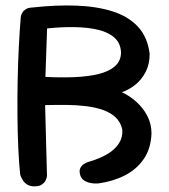

<svg xmlns="http://www.w3.org/2000/svg" viewBox="-20 -673 609 693"><path d="M104.5 -0.4Q89.2 -0.4 79 -6.4Q68.8 -12.5 63.2 -21.2Q57.8 -29.9 55.3 -36.1Q52.9 -42.4 52.9 -42.4Q48.5 -83.5 46 -138.6Q43.5 -193.8 43 -255.9Q42.5 -318 43.7 -381.2Q44.9 -444.4 47.9 -503.4Q50.9 -562.5 54.9 -610.5Q54.9 -610.5 55.9 -615.9Q57 -621.4 61.1 -628.1Q65.1 -634.8 73.9 -640.2Q82.6 -645.6 97.8 -646Q182 -655.4 255.6 -652.7Q329.2 -650 386.2 -632Q443.2 -614 478 -576.5Q512.8 -539 520.2 -478.4Q520.2 -441.4 505.8 -413.5Q491.4 -385.6 468.7 -367.4Q446 -349.1 419.9 -340.1Q448.8 -326.8 473.1 -304.6Q497.4 -282.5 512.1 -253.9Q526.8 -225.2 526.8 -191.4Q524.8 -137 498.9 -99.2Q473.1 -61.5 430.3 -39.8Q387.5 -18 335.1 -11Q335.1 -11 326.5 -10.7Q317.9 -10.4 305.9 -12.7Q294 -15 283.2 -21.9Q272.4 -28.8 269 -43.1Q265.2 -57.6 270.1 -66.8Q274.9 -76 283.1 -81.1Q291.2 -86.2 298.2 -88.4Q305.2 -90.5 305.2 -90.5Q343 -101.9 369.8 -118.3Q396.5 -134.8 410 -156.8Q423.5 -178.8 421.5 -205.2Q415.6 -232 397.6 -249.1Q379.5 -266.1 352.3 -275.9Q325.1 -285.6 291 -289.8Q256.9 -294 219.2 -294.3Q181.6 -294.6 142.8 -293.6L149.6 -38.5Q149.6 -38.5 148.6 -32.7Q147.5 -26.9 143.2 -19.4Q139 -12 129.9 -6.2Q120.9 -0.4 104.5 -0.4ZM143.9 -395.4Q199 -392.5 248.4 -394.6Q297.9 -396.6 335.6 -405.8Q373.2 -414.9 395 -434.1Q416.8 -453.2 416.8 -484.6Q415.1 -516.6 394.2 -536.1Q373.2 -555.6 337 -564.8Q300.8 -573.9 252.8 -575Q204.8 -576.1 150 -570.4Z"/></svg>

Font: Sour Gummy Black
Style: Regular
Weight: 900
Version: Version 1.000